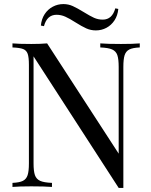

<svg xmlns="http://www.w3.org/2000/svg" viewBox="-20 -922 746 947"><path d="M42 0ZM588.4 -591.8V4.9H565.4L145.5 -644V-116.2Q145.5 -77.6 152.3 -58.1Q159.2 -38.6 178 -30Q196.8 -21.5 236.3 -20V0Q200.7 -2.9 134.3 -2.9Q74.7 -2.9 41.5 0V-20Q76.2 -21.5 93 -30Q109.9 -38.6 116.2 -58.1Q122.6 -77.6 122.6 -116.2V-602.1Q122.6 -639.6 116.5 -656.7Q110.4 -673.8 94 -680.2Q77.6 -686.5 41.5 -688V-708Q74.2 -705.1 134.3 -705.1Q179.2 -705.1 212.4 -708L565.4 -164.1V-591.8Q565.4 -630.4 558.8 -649.9Q552.2 -669.4 533.2 -678Q514.2 -686.5 474.6 -688V-708Q510.3 -705.1 576.7 -705.1Q636.2 -705.1 669.4 -708V-688Q634.8 -686.5 617.9 -678Q601.1 -669.4 594.7 -649.9Q588.4 -630.4 588.4 -591.8ZM393.1 -862.3Q423.8 -843.3 443.8 -834.2Q463.9 -825.2 486.8 -825.2Q533.2 -825.2 548.8 -880.9L563.5 -877.9Q560.5 -845.7 544.9 -821.8Q529.3 -797.9 505.1 -784.9Q481 -772 452.6 -772Q427.7 -772 405.5 -782Q383.3 -792 352.5 -811.5Q322.8 -830.6 302 -839.8Q281.2 -849.1 258.8 -849.1Q211.9 -849.1 196.8 -793L181.6 -795.9Q184.6 -828.1 200.2 -852.1Q215.8 -876 240.2 -888.9Q264.6 -901.9 292.5 -901.9Q317.4 -901.9 339.4 -891.8Q361.3 -881.8 393.1 -862.3Z"/></svg>

Font: Playfair Display SC
Style: Regular
Weight: 400
Designer: Claus Eggers Sørensen
Foundry: Claus Eggers Sørensen
Version: Version 1.004;PS 001.004;hotconv 1.0.70;makeotf.lib2.5.58329